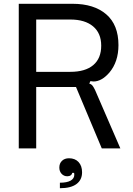

<svg xmlns="http://www.w3.org/2000/svg" viewBox="-20 -783 700 1013"><path d="M79 0V-763H363Q476 -763 540.5 -707.5Q605 -652 605 -545Q605 -457 557 -400Q516 -353 473 -353Q467 -353 457 -355L451 -342Q462 -339 468.5 -330.5Q475 -322 482 -307L615 0H517L381 -324H171V0ZM351 -404Q430 -404 472 -439.5Q514 -475 514 -542Q514 -608 471 -644Q428 -680 351 -680H171V-404ZM296 181Q333 181 352.5 170Q372 159 372 139Q372 133 371 129H361Q360 137 353 142Q346 147 335 147Q317 147 305 134Q293 121 293 101Q293 79 307 65.5Q321 52 344 52Q376 52 394.5 72Q413 92 413 126Q413 166 383.5 188Q354 210 296 210Z"/></svg>

Font: Open Sauce Sans
Style: Regular
Weight: 400
Designer: Alfredo Marco Pradil
Foundry: Creative Sauce Fz LLC
Version: Version 1.477